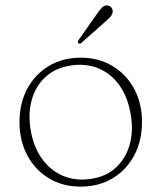

<svg xmlns="http://www.w3.org/2000/svg" viewBox="-20 -684 600 714"><path d="M280.5 -469.5Q346.5 -469.5 398 -438.8Q449.5 -408 478.8 -354Q508 -300 508 -230.5Q508 -160 479 -105.8Q450 -51.5 398.5 -20.8Q347 10 280 10Q213.5 10 162.2 -20.8Q111 -51.5 81.8 -105.8Q52.5 -160 52.5 -230Q52.5 -300 81.5 -354Q110.5 -408 162 -438.8Q213.5 -469.5 280.5 -469.5ZM319 -19Q374 -27 410.2 -60Q446.5 -93 461.5 -143.8Q476.5 -194.5 466.5 -256.5Q456 -321.5 424.8 -365.8Q393.5 -410 346.8 -429.5Q300 -449 243.5 -440.5Q187.5 -432 150.8 -399.2Q114 -366.5 99 -315.8Q84 -265 93.5 -203.5Q104 -138 136 -93.8Q168 -49.5 215.2 -29.8Q262.5 -10 319 -19ZM337.5 -628Q349.5 -645.5 358.8 -655.5Q368 -665.5 380.5 -663.5Q390 -662 395 -654.8Q400 -647.5 399 -639Q397.5 -629 389.2 -620.2Q381 -611.5 370 -602L282 -524Q276 -519.5 271.5 -523.5Q268.5 -525.5 269.5 -529Q270.5 -532.5 272.5 -535.5Z"/></svg>

Font: Fraunces 9pt S050 Thin
Style: Regular
Weight: 100
Version: Version 1.000; ttfautohint (v1.8.3)